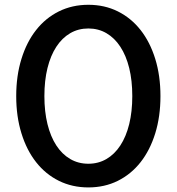

<svg xmlns="http://www.w3.org/2000/svg" viewBox="-20 -784 752 818"><path d="M49.1 -374.5Q49.1 -461.4 71.4 -533.2Q93.6 -605 133.9 -656.1Q174.1 -707.3 230.9 -735.5Q287.7 -763.6 356.4 -763.6Q425.5 -763.6 482 -735.5Q538.6 -707.3 578.9 -656.1Q619.1 -605 641.4 -533.2Q663.6 -461.4 663.6 -374.5Q663.6 -287.7 641.4 -215.9Q619.1 -144.1 578.9 -93Q538.6 -41.8 482 -13.6Q425.5 14.5 356.4 14.5Q287.7 14.5 230.9 -13.6Q174.1 -41.8 133.9 -93Q93.6 -144.1 71.4 -215.9Q49.1 -287.7 49.1 -374.5ZM169.1 -374.5Q169.1 -308.6 182.3 -255.2Q195.5 -201.8 220 -164.3Q244.5 -126.8 279.1 -106.6Q313.6 -86.4 356.4 -86.4Q399.1 -86.4 433.6 -106.6Q468.2 -126.8 492.7 -164.3Q517.3 -201.8 530.5 -255.2Q543.6 -308.6 543.6 -374.5Q543.6 -440.9 530.5 -494.1Q517.3 -547.3 492.7 -584.8Q468.2 -622.3 433.6 -642.5Q399.1 -662.7 356.4 -662.7Q313.6 -662.7 279.1 -642.5Q244.5 -622.3 220 -584.8Q195.5 -547.3 182.3 -494.1Q169.1 -440.9 169.1 -374.5Z"/></svg>

Font: Spartan MB SemBd
Style: Regular
Weight: 600
Designer: Matt Bailey, Mirko Velimirovic
Foundry: Matt Bailey
Version: Version 1.005